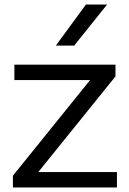

<svg xmlns="http://www.w3.org/2000/svg" viewBox="-20 -828 569 848"><path d="M37 0V-52L378 -474.5H43.5V-542.5H490V-490.5L149 -68H496.5V0ZM226.5 -626.5 359.5 -808H453L307.5 -626.5Z"/></svg>

Font: Encode Sans Expanded
Style: Regular
Weight: 400
Width: 7
Designer: Multiple Designers
Foundry: Impallari Type
Version: Version 3.000; ttfautohint (v1.8.3) -l 8 -r 50 -G 200 -x 14 